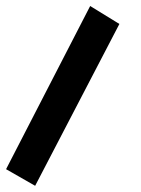

<svg xmlns="http://www.w3.org/2000/svg" viewBox="-82 -302 464 632"><path d="M-62 254.9 214.8 -282.2 311 -223.1 33.7 309.6Z"/></svg>

Font: Pinar-DS3-FD Bold
Style: Regular
Weight: 700
Designer: Amin Abedi
Version: Version 3.000